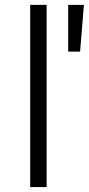

<svg xmlns="http://www.w3.org/2000/svg" viewBox="-20 -762 362 782"><path d="M103 -742.2H169.9V0H103ZM257.8 -742.2H321.8L306.2 -551.8H257.8Z"/></svg>

Font: Montserrat arm Light
Style: Regular
Weight: 300
Designer: Julieta Ulanovsky
Foundry: Julieta Ulanovsky
Version: Version 6.000;PS 006.000;hotconv 1.0.88;makeotf.lib2.5.64775